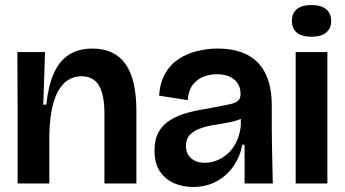

<svg xmlns="http://www.w3.org/2000/svg" viewBox="-20 -729 1371 763"><path d="M50 0V-286L49 -522H159L152 -313H164Q172 -389 194 -438Q216 -487 254 -511.5Q292 -536 347 -536Q435 -536 478.5 -475Q522 -414 522 -289V0H395V-277Q395 -353 373 -389.5Q351 -426 304 -426Q264 -426 235.5 -399Q207 -372 192 -319Q177 -266 176 -187V0Z M747 14Q705 14 670.5 -1.5Q636 -17 615 -48.5Q594 -80 594 -131Q594 -176 611 -205.5Q628 -235 659 -253.5Q690 -272 731 -282.5Q772 -293 819 -300Q867 -309 892 -314.5Q917 -320 926.5 -329Q936 -338 936 -355Q936 -392 910.5 -413Q885 -434 842 -434Q815 -434 789.5 -424.5Q764 -415 746.5 -392.5Q729 -370 726 -331L612 -349Q616 -401 636.5 -437Q657 -473 690 -494.5Q723 -516 763 -526Q803 -536 845 -536Q915 -536 963 -511Q1011 -486 1035.5 -435.5Q1060 -385 1060 -310V-214Q1060 -179 1061 -143Q1062 -107 1062.5 -71Q1063 -35 1064 0H952Q952 -37 952 -74.5Q952 -112 952 -154H943Q934 -107 908 -69Q882 -31 841 -8.5Q800 14 747 14ZM794 -82Q817 -82 840.5 -91Q864 -100 884.5 -118Q905 -136 919 -164Q933 -192 937 -230V-273L963 -275Q951 -261 928.5 -253Q906 -245 878.5 -240.5Q851 -236 823 -231Q795 -226 771.5 -217Q748 -208 733.5 -192Q719 -176 719 -149Q719 -118 739.5 -100Q760 -82 794 -82Z M1155 0V-522H1281V0ZM1218 -583Q1180 -583 1160 -599Q1140 -615 1140 -646Q1140 -677 1160 -693Q1180 -709 1218 -709Q1256 -709 1276 -692.5Q1296 -676 1296 -645Q1296 -616 1276 -599.5Q1256 -583 1218 -583Z"/></svg>

Font: Bricolage Grotesque 72pt SemiBold
Style: Regular
Weight: 600
Version: Version 1.001;gftools[0.9.33.dev8+g029e19f]